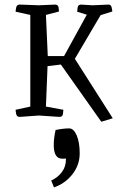

<svg xmlns="http://www.w3.org/2000/svg" viewBox="-20 -509 549 836"><path d="M112 -444 48 -458Q48 -464 50.5 -476.5Q53 -489 66 -489Q66 -489 82 -488.5Q98 -488 149 -486Q196 -488 208 -488.5Q220 -489 220 -489Q233 -489 235 -476.5Q237 -464 237 -459L180 -444L188 -265H259L358 -445L316 -458Q316 -463 318 -476Q320 -489 333 -489L383 -486L452 -489Q463 -490 466 -477Q469 -464 469 -459L418 -443L306 -253L471 6L421 21L245 -228L187 -221L180 -45L256 -31Q256 -25 254 -12.5Q252 0 239 0L149 -6L66 0Q53 0 50.5 -12.5Q48 -25 48 -31L112 -45ZM215 307 203 277Q233 263 250 239.5Q267 216 267 186V181Q262 182 259 182Q256 182 251 182Q214 182 214 122Q214 108 216 91.5Q218 75 222 57Q236 54 252 52Q268 50 281 50Q301 50 314 80.5Q327 111 327 159Q327 209 295.5 249.5Q264 290 215 307Z"/></svg>

Font: Mate SC
Style: Regular
Weight: 400
Designer: Eduardo Rodriguez Tunni
Foundry: Eduardo Rodriguez Tunni
Version: Version 1.003; ttfautohint (v1.8.4.7-5d5b);gftools[0.9.24]